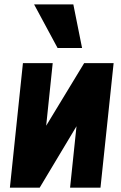

<svg xmlns="http://www.w3.org/2000/svg" viewBox="-20 -871 561 891"><path d="M247.1 -648.4H360.8L320.3 -850.6H138.2ZM25.9 0H164.1L335 -285.2L305.2 0H446.3L507.3 -578.1H370.6L194.3 -287.6L224.6 -578.1H86.4Z"/></svg>

Font: Oswald
Style: Heavy
Weight: 800
Designer: Vernon Adams
Foundry: Vernon Adams
Version: 3.0; ttfautohint (v0.95.6-bc232) -l 8 -r 50 -G 200 -x 0 -w "